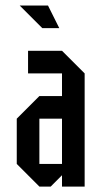

<svg xmlns="http://www.w3.org/2000/svg" viewBox="-20 -687 373 707"><path d="M125 -83.3H208.3V-250H125ZM125 0 41.7 -83.3V-250L125 -333.3H208.3V-416.7H83.3V-500H208.3L291.7 -416.7V0H208.3V-41.7L166.7 0ZM198.3 -583.3H135.8L52.5 -666.7H156.7Z"/></svg>

Font: Yulong
Style: Regular
Weight: 400
Designer: GGBotNet
Foundry: f0n7.com
Version: 1.00